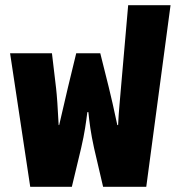

<svg xmlns="http://www.w3.org/2000/svg" viewBox="-20 -723 680 743"><path d="M97 0H258L294 -150C308 -210 313 -250 318 -289H322C326 -250 331 -209 344 -150L379 0H546L640 -703H476L448 -382C444 -328 440 -302 437 -239H434C421 -299 410 -350 401 -385L368 -517H275L243 -385C229 -324 223 -299 209 -239H207C204 -302 200 -357 197 -382L181 -517H19Z"/></svg>

Font: Noto Sans Thai UI Cond Blk
Style: Regular
Weight: 900
Width: 3
Designer: Monotype Design Team
Foundry: Monotype Imaging Inc.
Version: Version 2.000